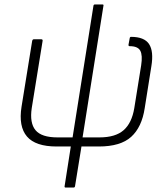

<svg xmlns="http://www.w3.org/2000/svg" viewBox="-20 -660 753 865"><path d="M276 185Q270 185 271 179L299 0H235Q140 0 101.5 -45Q63 -90 77 -179L125 -476Q127 -483 132 -483H166Q173 -483 172 -476L123 -173Q113 -106 140 -73.5Q167 -41 239 -41H307L401 -634Q402 -640 408 -640H441Q448 -640 446 -634L352 -41H428Q500 -41 537 -73.5Q574 -106 585 -173L616 -366Q623 -411 612 -431.5Q601 -452 564 -452Q558 -452 559 -459L564 -486Q565 -494 570 -494Q630 -494 651.5 -461.5Q673 -429 662 -362L632 -173Q619 -87 571 -43.5Q523 0 425 0H347L318 179Q317 185 311 185Z"/></svg>

Font: Sofia Sans Semi Condensed Light
Style: Italic
Weight: 300
Italic angle: -9°
Version: Version 4.100